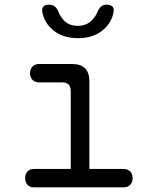

<svg xmlns="http://www.w3.org/2000/svg" viewBox="-20 -805 640 825"><path d="M511 -79Q529 -79 539.5 -68Q550 -57 550 -39.5Q550 -22 539.5 -11Q529 0 512 0H126Q108 0 98 -11Q88 -22 88 -39.5Q88 -57 98 -68Q108 -79 126 -79H284V-413Q284 -432 275 -441.5Q266 -451 247 -451H148Q130 -451 119.5 -462Q109 -473 109 -490.5Q109 -508 119.5 -519Q130 -530 148 -530H289Q327 -530 345.5 -511.5Q364 -493 364 -455V-79ZM162 -753Q159 -769 166.5 -777Q174 -785 191 -785Q200 -785 207.5 -782Q215 -779 219 -774Q228 -764 233 -750.5Q238 -737 248 -725Q271 -694 314 -694Q357 -694 381 -725Q392 -737 397 -750Q402 -763 410 -773Q415 -778 421.5 -781.5Q428 -785 438 -785Q455 -785 463 -777Q471 -769 468 -753Q460 -710 428 -681Q386 -641 315 -641Q244 -641 202 -681Q170 -710 162 -753Z"/></svg>

Font: Maple Mono Light
Style: Regular
Weight: 300
Monospace: yes
Designer: subframe7536
Version: Version 7.000